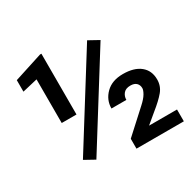

<svg xmlns="http://www.w3.org/2000/svg" viewBox="-154 -881 1070 1051"><g transform="rotate(-30 381.5 -355.0)"><path d="M547.9 -613.3 200.7 -57.6 136.2 -93.3 483.4 -648.9ZM230 -710.4V-326.2H136.7V-602.1L41 -579.6V-652.3L221.2 -710.4ZM720.2 -74.7V0H420.9V-62.5L561 -190.4Q589.8 -216.3 602.1 -237.3Q614.3 -258.3 614.3 -271Q614.3 -291 601.6 -303.5Q588.9 -315.9 564 -315.9Q534.7 -315.9 520.5 -299.1Q506.3 -282.2 506.3 -258.8H412.1Q412.1 -313 451.7 -352.1Q491.2 -391.1 560.1 -391.1Q630.4 -391.1 669.4 -359.6Q708.5 -328.1 708.5 -271.5Q708.5 -230 682.4 -198.5Q656.2 -167 605 -126L543.5 -74.7Z"/></g></svg>

Font: Vazirmatn RD UI SemiBold
Style: Regular
Weight: 600
Designer: Saber Rastikerdar
Foundry: Saber Rastikerdar
Version: Version 33.003